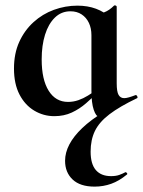

<svg xmlns="http://www.w3.org/2000/svg" viewBox="-20 -419 532 714"><path d="M182 13Q142 13 107.5 -7.5Q73 -28 52.5 -67.5Q32 -107 32 -164Q32 -220 51.5 -263Q71 -306 104.5 -336.5Q138 -367 180.5 -382.5Q223 -398 268 -398Q306 -398 337 -386.5Q368 -375 393 -352L320 -288Q320 -314 310.5 -334Q301 -354 283.5 -365.5Q266 -377 242 -377Q208 -377 184 -353.5Q160 -330 147.5 -290Q135 -250 135 -198Q135 -123 161 -81.5Q187 -40 233 -40Q253 -40 271.5 -46.5Q290 -53 307 -63.5Q324 -74 337 -84L345 -77Q324 -56 300 -35Q276 -14 247 -0.5Q218 13 182 13ZM347 14Q337 14 328.5 -11Q320 -36 320 -82V-359Q348 -366 367 -373Q386 -380 404 -398Q406 -400 410 -398.5Q414 -397 414 -394V-109Q414 -78 421 -66Q428 -54 442 -54Q449 -54 459.5 -57Q470 -60 483 -65Q487 -67 490 -61.5Q493 -56 490 -54L352 13Q350 14 347 14ZM483 -63 490 -54Q425 -23 387 6Q349 35 333 68Q317 101 317 145Q317 191 336.5 213.5Q356 236 393 236Q411 236 423.5 231.5Q436 227 445 222Q448 220 451.5 224Q455 228 452 230Q423 254 393.5 264.5Q364 275 332 275Q278 275 250 248.5Q222 222 222 179Q222 118 286 57Q350 -4 483 -63Z"/></svg>

Font: Cormorant Infant Light
Style: Regular
Weight: 300
Designer: Christian Thalmann (Catharsis Fonts)
Foundry: Catharsis Fonts
Version: Version 4.001